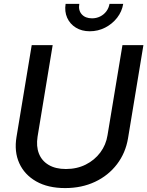

<svg xmlns="http://www.w3.org/2000/svg" viewBox="-20 -961 762 993"><path d="M316.9 11.7Q228 11.7 167.2 -22.9Q106.4 -57.6 79.6 -117.2Q52.7 -176.8 65.4 -252.9L144 -727.5H252.4L174.3 -254.4Q166.5 -204.6 181.2 -167Q195.8 -129.4 231.4 -108.2Q267.1 -86.9 320.8 -86.9Q377.9 -86.9 423.6 -109.9Q469.2 -132.8 498.8 -172.4Q528.3 -211.9 536.1 -261.7L613.3 -727.5H721.7L642.1 -245.6Q629.4 -169.9 585 -111.6Q540.5 -53.2 471.7 -20.8Q402.8 11.7 316.9 11.7ZM444.3 -799.3Q402.8 -799.3 372.3 -818.1Q341.8 -836.9 327.4 -869.1Q313 -901.4 319.3 -940.9H390.1Q384.3 -907.7 402.8 -887Q421.4 -866.2 456.1 -866.2Q478.5 -866.2 497.8 -875.7Q517.1 -885.3 529.8 -902.1Q542.5 -918.9 546.4 -940.9H617.2Q610.8 -901.4 585.7 -869.1Q560.5 -836.9 523.7 -818.1Q486.8 -799.3 444.3 -799.3Z"/></svg>

Font: Inter 28pt Medium
Style: Italic
Weight: 500
Italic angle: -9.3988°
Designer: Rasmus Andersson
Foundry: rsms
Version: Version 4.001;git-66647c0bb